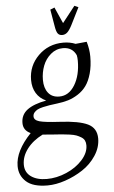

<svg xmlns="http://www.w3.org/2000/svg" viewBox="-90 -684 608 1026"><g transform="rotate(-5 214.0 -171.0)"><path d="M-27.8 184.1Q-27.8 103 57.1 14.2Q18.1 -3.4 18.1 -43Q18.1 -87.4 52.5 -113.3Q86.9 -139.2 154.8 -151.9Q120.6 -167 102.3 -197Q84 -227.1 84 -268.1Q84 -344.2 138.4 -398.2Q192.9 -452.1 272.9 -452.1Q308.1 -452.1 337.9 -439.9L397.9 -445.8Q410.2 -404.3 410.2 -365.2Q410.2 -314.5 398.9 -274.7Q387.7 -234.9 369.6 -210Q351.6 -185.1 325 -168Q298.3 -150.9 271.5 -142.8Q244.6 -134.8 211.9 -130.9Q185.5 -127.4 170.2 -125.2Q154.8 -123 135.3 -118.4Q115.7 -113.8 105.2 -108.2Q94.7 -102.5 87.4 -93.8Q80.1 -85 80.1 -73.2Q80.1 -53.2 108.4 -44.9Q136.7 -36.6 216.8 -32.2Q320.3 -26.9 367.2 -4.2Q414.1 18.6 414.1 74.2Q414.1 122.1 385.3 165.8Q356.4 209.5 312.7 238Q269 266.6 218.5 283.7Q168 300.8 123 300.8Q45.4 300.8 8.8 267.8Q-27.8 234.9 -27.8 184.1ZM5.9 179.2Q5.9 220.7 37.8 243.4Q69.8 266.1 122.1 266.1Q175.3 266.1 227.8 243.4Q280.3 220.7 314.2 182.9Q348.1 145 348.1 105Q348.1 90.3 342.8 79.3Q337.4 68.4 325 60.8Q312.5 53.2 299.6 48.3Q286.6 43.5 263.9 40.3Q241.2 37.1 222.9 35.6Q204.6 34.2 174.8 32.2Q162.6 31.7 120.1 27.8Q66.4 54.7 36.1 95Q5.9 135.3 5.9 179.2ZM147 -263.2Q147 -219.7 167.5 -193.4Q188 -167 227.1 -167Q278.3 -167 310.1 -219Q341.8 -271 341.8 -349.1Q341.8 -365.7 338.9 -378.9Q318.8 -422.9 268.1 -422.9Q231.4 -422.9 202.9 -398.7Q174.3 -374.5 160.6 -338.6Q147 -302.7 147 -263.2ZM219.2 -633.8 242.2 -643.1 280.8 -556.2 349.1 -643.1 370.1 -633.8 324.2 -542Q310.5 -515.1 298.6 -504.2Q286.6 -493.2 271 -493.2Q255.4 -493.2 247.3 -503.9Q239.3 -514.6 234.9 -542Z"/></g></svg>

Font: Dihjauti S
Style: Italic
Weight: 400
Italic angle: -9°
Designer: T. Christopher White
Version: Version 3.0.0